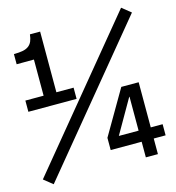

<svg xmlns="http://www.w3.org/2000/svg" viewBox="-111 -801 826 903"><g transform="rotate(-15 301.5 -350.0)"><path d="M12.6 -350H247.4V-404.6H163.6V-700H114Q111.8 -680.2 106.1 -666.9Q100.4 -653.6 89.2 -645.1Q78 -636.6 60.5 -633.2Q43 -629.8 17.2 -629.8V-580.2L101.4 -580.6V-404.6H12.6ZM-4 -25 39.6 10 604 -675 560.4 -710ZM340 -76H490.8V0H549.6V-76H607.4V-130.2H549.6V-350H465L340 -135.4ZM488.8 -295 490.4 -295.4V-130.2H394.2Z"/></g></svg>

Font: CommitMonoV142 ExtLt
Style: Regular
Weight: 200
Monospace: yes
Designer: Eigil Nikolajsen
Foundry: Eigil Nikolajsen
Version: Version 1.142